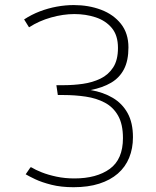

<svg xmlns="http://www.w3.org/2000/svg" viewBox="-20 -741 626 770"><path d="M274.9 9.8Q225.1 9.8 186.3 0Q147.5 -9.8 121.3 -22.2Q95.2 -34.7 83 -42L102.1 -69.8H106Q121.6 -60.1 147.5 -49.8Q173.3 -39.6 206.8 -32.5Q240.2 -25.4 278.3 -25.4Q367.2 -25.4 420.2 -63.7Q473.1 -102.1 473.1 -187Q473.1 -242.7 453.6 -277.1Q434.1 -311.5 400.4 -329.3Q366.7 -347.2 324 -353.5Q281.2 -359.9 235.4 -359.9H211.9L206.1 -399.4H236.3Q274.4 -399.4 312.5 -404.8Q350.6 -410.2 382.6 -425.5Q414.6 -440.9 433.8 -470.5Q453.1 -500 453.1 -548.8Q453.1 -599.1 428.5 -628.7Q403.8 -658.2 364 -671.4Q324.2 -684.6 278.3 -684.6Q233.4 -684.6 184.8 -670.9Q136.2 -657.2 97.2 -631.8H96.2L76.7 -663.1Q106.4 -682.6 139.6 -695.3Q172.9 -708 207.8 -714.4Q242.7 -720.7 275.9 -720.7Q335.4 -720.7 385.3 -701.9Q435.1 -683.1 465.1 -645.3Q495.1 -607.4 495.1 -550.8Q495.1 -498 477.3 -463.6Q459.5 -429.2 425.5 -409.2Q391.6 -389.2 343.3 -379.9Q394.5 -371.1 432.6 -348.4Q470.7 -325.7 491.9 -287.1Q513.2 -248.5 513.2 -190.9Q513.2 -145.5 498 -108.4Q482.9 -71.3 452.6 -44.9Q422.4 -18.6 377.9 -4.4Q333.5 9.8 274.9 9.8Z"/></svg>

Font: Comme Thin
Style: Regular
Weight: 250
Version: Version 1.000;gftools[0.9.27]